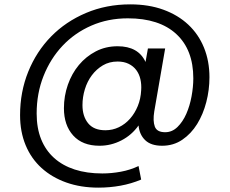

<svg xmlns="http://www.w3.org/2000/svg" viewBox="-20 -661 1053 880"><path d="M723 7Q672 7 645.5 -18.5Q619 -44 615 -86Q584 -42 536.5 -17.5Q489 7 436 7Q358 7 315.5 -40Q273 -87 273 -165Q273 -221 291 -272.5Q309 -324 341.5 -363Q374 -402 419 -425.5Q464 -449 519 -449Q614 -449 647 -377L658 -439H737L687 -150Q680 -107 689.5 -81Q699 -55 737 -55Q769 -55 793.5 -79Q818 -103 834 -139.5Q850 -176 858 -219.5Q866 -263 866 -302Q866 -433 788 -505Q710 -577 566 -577Q475 -577 398.5 -543.5Q322 -510 266.5 -451Q211 -392 179.5 -312.5Q148 -233 148 -141Q148 -74 168.5 -23Q189 28 228 63Q267 98 322.5 116Q378 134 449 134Q491 134 534 126Q577 118 615 100L627 162Q582 181 532.5 190Q483 199 431 199Q350 199 284 175.5Q218 152 170.5 109Q123 66 97.5 4.5Q72 -57 72 -133Q72 -240 109.5 -332.5Q147 -425 214 -493.5Q281 -562 374 -601.5Q467 -641 577 -641Q662 -641 729 -616.5Q796 -592 843 -548Q890 -504 915 -442.5Q940 -381 940 -307Q940 -249 925.5 -193Q911 -137 883.5 -92.5Q856 -48 815.5 -20.5Q775 7 723 7ZM627 -247Q629 -274 623.5 -298Q618 -322 604.5 -340Q591 -358 569.5 -368.5Q548 -379 519 -379Q481 -379 451.5 -361.5Q422 -344 401 -316Q380 -288 369 -252Q358 -216 358 -179Q358 -128 384 -96Q410 -64 463 -64Q496 -64 525 -78Q554 -92 576 -117Q598 -142 611.5 -175Q625 -208 627 -247Z"/></svg>

Font: Poppins
Style: Regular
Weight: 400
Designer: Ninad Kale (Devanagari), Jonny Pinhorn (Latin)
Foundry: Indian Type Foundry
Version: Version 3.002 2017